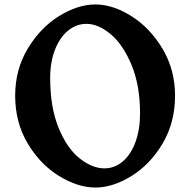

<svg xmlns="http://www.w3.org/2000/svg" viewBox="-20 -821 855 861"><path d="M48 -392Q48 -509 104.5 -603Q161 -697 245 -749Q329 -801 408 -801Q486 -801 569.5 -748.5Q653 -696 709 -602Q765 -508 765 -392Q765 -272 709.5 -178Q654 -84 570 -32Q486 20 408 20Q329 20 244.5 -32Q160 -84 104 -178Q48 -272 48 -392ZM448 -66Q494 -66 530.5 -97Q567 -128 587.5 -184Q608 -240 608 -312Q608 -438 570 -529.5Q532 -621 476.5 -667.5Q421 -714 368 -714Q322 -714 285 -683.5Q248 -653 226.5 -598Q205 -543 205 -472Q205 -339 243 -247Q281 -155 337.5 -110.5Q394 -66 448 -66Z"/></svg>

Font: Tiejili SC
Style: Regular
Weight: 400
Designer: Buernia
Foundry: Ershou Xiaoxi Press
Version: Version 1.100